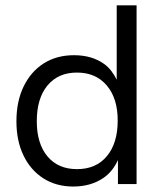

<svg xmlns="http://www.w3.org/2000/svg" viewBox="-20 -687 589 713"><path d="M413.4 -667.3V-391C401.8 -414.2 387.2 -434.9 366.4 -449.7C336.3 -471.2 299.1 -482 254.9 -482C211.8 -482 174.4 -471.8 142.4 -451.6C110.4 -431.2 85.6 -402.6 67.7 -365.8C49.9 -329 41 -285.9 41 -236.8C41 -188.1 49.8 -145.7 67.3 -109.6C84.8 -73.2 109.4 -45 141 -24.7C172.7 -4.5 209.7 5.7 252.1 5.7C295.1 5.7 332.2 -4.8 363.2 -25.7C388.5 -42.6 405.6 -65.8 418 -92.6V-3.5H487.2V-667.3ZM377 -107.2C350.3 -75 313.3 -58.9 265.9 -58.9C219.2 -58.9 182.7 -74.7 156.2 -106.3C129.8 -138 116.6 -181.5 116.6 -236.8C116.6 -293.2 129.8 -337.6 156.2 -369.5C182.7 -401.5 219.2 -417.5 265.9 -417.5C312.6 -417.5 349.5 -401.5 376.6 -369.5C403.6 -337.6 417.1 -294.3 417.1 -239.5C417.1 -183.6 403.8 -139.5 377 -107.2Z"/></svg>

Font: Diatome Awesome Regular
Style: Regular
Weight: 400
Designer: 15.100.17
Foundry: 15.100.17
Version: Version 1.008;Fontself Maker 3.5.8